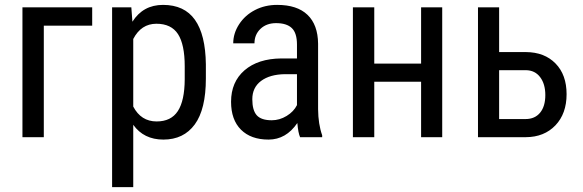

<svg xmlns="http://www.w3.org/2000/svg" viewBox="-20 -558 2370 781"><path d="M355 -453.6V-528.3H71.3V0H158.2V-453.6Z M817.4 -238.8V-296.4C816.4 -376.8 801.6 -437.2 772.9 -477.5C744.3 -517.9 701 -538.1 643.1 -538.1C589 -538.1 547.5 -515.3 518.6 -469.7L514.2 -528.3H436V203.1H522V-50.3C550.6 -10.3 591.5 9.8 644.5 9.8C699.5 9.8 742.1 -10.7 772.2 -51.8C802.3 -92.8 817.4 -155.1 817.4 -238.8ZM731.4 -288.1V-235.4C731.1 -177.4 721.8 -134.4 703.4 -106.2C685 -78 656.2 -64 617.2 -64C574.9 -64 543.1 -84.1 522 -124.5V-399.4C543.5 -440.8 574.9 -461.4 616.2 -461.4C656.6 -461.4 685.9 -447.3 704.1 -419.2C722.3 -391 731.4 -347.3 731.4 -288.1Z M1200.7 0H1290.5V-7.8C1279.8 -37.8 1274.3 -73.1 1273.9 -113.8V-380.4C1273.3 -431.8 1258.9 -470.9 1230.7 -497.8C1202.6 -524.7 1161.5 -538.1 1107.4 -538.1C1074.2 -538.1 1044.1 -531.1 1017.1 -517.1C990.1 -503.1 968.6 -483.8 952.6 -459.2C936.7 -434.7 928.7 -408.9 928.7 -381.8H1015.1C1015.1 -405.6 1023.3 -425.2 1039.6 -440.7C1055.8 -456.1 1077 -463.9 1103 -463.9C1131.7 -463.9 1153 -457.2 1167 -443.8C1181 -430.5 1188 -408 1188 -376.5V-320.3H1124.5C1061 -319.7 1011.1 -303.5 974.6 -272C938.2 -240.4 919.9 -197.8 919.9 -144C919.9 -95.2 933.3 -57.4 960.2 -30.5C987.1 -3.7 1024.4 9.8 1072.3 9.8C1119.8 9.8 1158.9 -12.7 1189.5 -57.6C1191.7 -30.6 1195.5 -11.4 1200.7 0ZM1085.4 -68.8C1056.8 -68.8 1036.5 -75.6 1024.4 -89.1C1012.4 -102.6 1006.3 -124.3 1006.3 -154.3C1006.3 -186.2 1018.2 -211 1042 -228.8C1065.8 -246.5 1098.1 -255.7 1139.2 -256.3H1188V-130.4C1179.2 -112.8 1165.2 -98.1 1146 -86.4C1126.8 -74.7 1106.6 -68.8 1085.4 -68.8Z M1778.8 0V-528.3H1692.9V-299.3H1502.4V-528.3H1415.5V0H1502.4V-225.6H1692.9V0Z M2010.3 -346.2V-528.3H1924.3V0H2119.1C2168.9 -0.3 2209 -16.4 2239.3 -48.1C2269.5 -79.8 2284.7 -122.1 2284.7 -174.8C2284.7 -227.5 2269.7 -269.2 2239.7 -299.8C2209.8 -330.4 2169.6 -345.9 2119.1 -346.2ZM2010.3 -272.5H2119.6C2144 -272.1 2163.2 -262.7 2177.2 -244.1C2191.2 -225.6 2198.2 -201.3 2198.2 -171.4C2198.2 -140.8 2191.2 -116.9 2177 -99.6C2162.8 -82.4 2143.1 -73.7 2117.7 -73.7H2010.3Z"/></svg>

Font: Roboto Condensed
Style: Regular
Weight: 400
Designer: Google
Version: Version 2.134; 2016